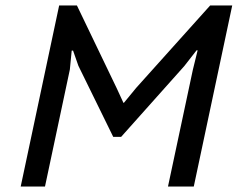

<svg xmlns="http://www.w3.org/2000/svg" viewBox="-20 -682 873 702"><path d="M55.7 0ZM685.1 -426.8 702.6 -498H698.7L653.8 -440.4L422.9 -181.6H394L266.6 -441.4L247.1 -497.1H242.2L235.4 -427.7L144.5 0H55.7L196.3 -662.1H261.2L407.2 -358.4L431.2 -306.2H433.1L478 -360.8L748.5 -662.1H829.1L688.5 0H594.2Z"/></svg>

Font: PT Astra Sans
Style: Italic
Weight: 400
Italic angle: -16°
Designer: A.Korolkova, I. Chaeva
Foundry: ParaType Ltd
Version: Version 1.001; ttfautohint (v1.6)